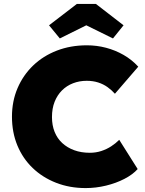

<svg xmlns="http://www.w3.org/2000/svg" viewBox="-20 -949 741 979"><path d="M41 -354Q41 -433 69.5 -499.5Q98 -566 149 -615Q200 -664 270 -691Q340 -718 423 -718Q473 -718 520.5 -705.5Q568 -693 610 -669Q652 -645 685 -609L566 -471Q549 -490 528 -505Q507 -520 480.5 -528.5Q454 -537 422 -537Q385 -537 352.5 -524.5Q320 -512 296 -488Q272 -464 258.5 -430Q245 -396 245 -352Q245 -310 258.5 -276.5Q272 -243 297.5 -219.5Q323 -196 358.5 -183Q394 -170 438 -170Q469 -170 496.5 -179Q524 -188 547 -203Q570 -218 588 -236L682 -87Q657 -59 614.5 -37Q572 -15 520.5 -2.5Q469 10 417 10Q335 10 266 -17Q197 -44 146.5 -92.5Q96 -141 68.5 -207.5Q41 -274 41 -354ZM372 -929H469L610 -820L556 -753L420 -820L285 -753L230 -820Z"/></svg>

Font: Mach ExtraBold
Style: Regular
Weight: 800
Version: Version 1.002